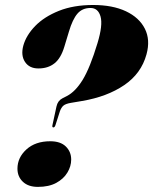

<svg xmlns="http://www.w3.org/2000/svg" viewBox="-20 -740 614 770"><path d="M206.5 -313Q211.5 -336 230 -345.5L248.5 -355Q282.5 -372.5 311.8 -420.2Q341 -468 371 -567Q393 -639.5 383.2 -673.8Q373.5 -708 343 -708Q310 -708 290.5 -685.2Q271 -662.5 256.5 -613.5L238 -552.5Q224 -506 198.2 -485.8Q172.5 -465.5 134 -465.5Q97.5 -465.5 80.2 -491.8Q63 -518 73.5 -557Q85 -598.5 121.2 -635.8Q157.5 -673 216.2 -696.5Q275 -720 353.5 -720Q431.5 -720 485 -694.8Q538.5 -669.5 561 -624.8Q583.5 -580 567.5 -522Q546.5 -445 478 -398.5Q409.5 -352 309 -335L264.5 -327.5Q243.5 -324 234.5 -316.5Q225.5 -309 220 -293L202.5 -238.5Q199.5 -229 194 -229Q188 -229 190.5 -239ZM132 9.5Q93.5 9.5 71.8 -11Q50 -31.5 50 -63.5Q50 -108 86 -140.8Q122 -173.5 181.5 -173.5Q222.5 -173.5 244 -152.5Q265.5 -131.5 265.5 -100Q265.5 -73 250.2 -47.8Q235 -22.5 205.5 -6.5Q176 9.5 132 9.5Z"/></svg>

Font: Fraunces 144pt S000 Black
Style: Italic
Weight: 900
Italic angle: -16°
Version: Version 1.000; ttfautohint (v1.8.3)